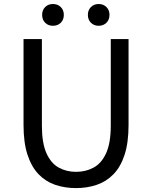

<svg xmlns="http://www.w3.org/2000/svg" viewBox="-20 -929 761 962"><path d="M360.8 13.4Q304.7 13.4 256.8 -2.9Q208.8 -19.2 173.2 -56.1Q137.7 -93 117.8 -153.8Q97.9 -214.5 97.9 -302.4V-733.4H189.9V-299.9Q189.9 -212.2 212.7 -161.4Q235.5 -110.5 274.3 -89.3Q313.1 -68 360.8 -68Q409.8 -68 449 -89.3Q488.3 -110.5 511.7 -161.4Q535 -212.2 535 -299.9V-733.4H624.1V-302.4Q624.1 -214.5 604.3 -153.8Q584.6 -93 548.6 -56.1Q512.7 -19.2 464.6 -2.9Q416.5 13.4 360.8 13.4ZM245.1 -799.8Q221.5 -799.8 206.3 -815Q191.1 -830.1 191.1 -854.6Q191.1 -878.6 206.3 -893.7Q221.5 -908.9 245.1 -908.9Q269.3 -908.9 284.5 -893.7Q299.8 -878.6 299.8 -854.6Q299.8 -830.1 284.5 -815Q269.3 -799.8 245.1 -799.8ZM474.6 -799.8Q451 -799.8 435.7 -815Q420.3 -830.1 420.3 -854.6Q420.3 -878.6 435.7 -893.7Q451 -908.9 474.6 -908.9Q497.8 -908.9 513.2 -893.7Q528.6 -878.6 528.6 -854.6Q528.6 -830.1 513.2 -815Q497.8 -799.8 474.6 -799.8Z"/></svg>

Font: Noto Sans TC Thin
Style: Regular
Weight: 100
Designer: Ryoko NISHIZUKA 西塚涼子 (kana, bopomofo & ideographs); Paul D. Hunt (Latin, Greek & Cyrillic); Sandoll Communications 산돌커뮤니
Foundry: Adobe
Version: Version 2.004-H2;hotconv 1.0.118;makeotfexe 2.5.65603